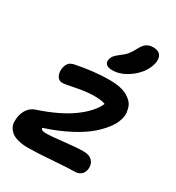

<svg xmlns="http://www.w3.org/2000/svg" viewBox="-206 -945 1038 1133"><g transform="rotate(30 312.5 -379.0)"><path d="M359.9 -582Q332 -582 319.3 -594Q306.6 -606 311 -626Q314 -641.6 324 -654.1Q334 -666.5 355 -682.1Q380.9 -700.7 395.5 -718.3Q410.2 -735.8 425.8 -766.1Q441.4 -796.9 460.2 -808.8Q479 -820.8 504.9 -820.8Q538.6 -820.8 553.2 -801.5Q567.9 -782.2 562 -748Q547.9 -681.6 485.8 -631.8Q423.8 -582 359.9 -582ZM160.2 63Q121.6 63 92.5 55.4Q63.5 47.9 47.6 35.4Q31.7 22.9 22.2 6.1Q12.7 -10.7 12.7 -29.3Q12.7 -47.9 15.1 -66.9Q30.8 -136.7 86.9 -154.8Q227.5 -201.7 310.8 -262.7Q394 -323.7 421.9 -387.2Q398.4 -397.9 347.2 -397.9Q293.9 -397.9 226.3 -384Q158.7 -370.1 143.1 -370.1Q117.2 -370.1 105.5 -393.8Q93.8 -417.5 100.1 -449.2Q105 -470.7 116 -482.7Q127 -494.6 150.9 -500Q272.9 -524.9 379.9 -524.9Q418 -524.9 448.5 -518.3Q479 -511.7 498.8 -500.5Q518.6 -489.3 532.7 -474.4Q546.9 -459.5 552.2 -442.4Q557.6 -425.3 559.8 -407.2Q562 -389.2 557.1 -372.1Q551.3 -340.3 527.3 -304.7Q503.4 -269 459.7 -229.7Q416 -190.4 341.8 -151.1Q267.6 -111.8 172.9 -81.1Q175.8 -70.8 183.8 -67.4Q191.9 -64 208 -64Q244.1 -64 326.2 -73.5Q408.2 -83 455.1 -83Q496.6 -83 516.6 -59.6Q536.6 -36.1 529.8 -1Q525.9 20.5 509.8 33.7Q493.7 46.9 467.8 46.9Q428.7 46.9 320.1 54.9Q211.4 63 160.2 63Z"/></g></svg>

Font: Shantell Sans Irregular
Style: Italic
Weight: 600
Italic angle: -11.31°
Designer: Stephen Nixon, Anya Danilova, Shantell Martin
Foundry: Arrow Type
Version: Version 1.006;[9816181b4]